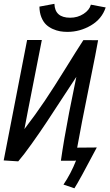

<svg xmlns="http://www.w3.org/2000/svg" viewBox="-20 -843 578 1013"><path d="M419.9 -631.3 497.6 -630.9Q495.6 -620.6 490.5 -592.8Q485.4 -564.9 482.4 -549.3Q471.7 -495.1 448 -377.2Q424.3 -259.3 413.1 -202.6Q397.9 -124.5 387.2 -64L490.7 -64.9Q398.4 110.4 372.6 150.4L314.9 130.9Q354.5 72.3 381.3 3.9L374 4.9H301.3Q316.4 -102.1 344.7 -249Q359.9 -326.7 382.8 -437.5Q365.2 -411.1 313.7 -332.3Q262.2 -253.4 227.1 -200.2Q191.9 -147 147.7 -85Q103.5 -22.9 76.2 8.3L-0.5 3.4L123 -631.8H200.7Q148.4 -366.2 127.9 -261.7L108.9 -162.1Q168.5 -239.7 216.3 -311Q264.2 -382.3 325.2 -481Q386.2 -579.6 419.9 -631.3ZM350.1 -749.5Q389.2 -749.5 420.4 -769.5Q451.7 -789.6 459.5 -818.4L537.6 -803.7Q517.6 -742.7 459.5 -708.7Q401.4 -674.8 335.9 -674.8Q315.4 -674.8 296.9 -678Q278.3 -681.2 258.1 -690.2Q237.8 -699.2 222.9 -713.6Q208 -728 198.2 -752.2Q188.5 -776.4 188 -808.1L267.1 -822.8Q269.5 -749.5 350.1 -749.5Z"/></svg>

Font: Fantasque Sans Mono
Style: Italic
Weight: 400
Italic angle: -11°
Monospace: yes
Designer: Jany Belluz
Version: Version 1.8.0 ; ttfautohint (v1.8.2)